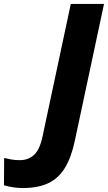

<svg xmlns="http://www.w3.org/2000/svg" viewBox="-173 -734 546 971"><path d="M-58 217Q-84 217 -108.5 213Q-133 209 -153 203L-152 65Q-135 69 -116 72.5Q-97 76 -73 76Q-29 76 0 48.5Q29 21 43 -48L185 -714H353L206 -25Q188 62 155 115.5Q122 169 70 193Q18 217 -58 217Z"/></svg>

Font: Noto Sans Disp ExtBd
Style: Italic
Weight: 800
Italic angle: -12°
Designer: Monotype Design Team
Foundry: Monotype Imaging Inc.
Version: Version 2.000;GOOG;noto-source:20170915:90ef993387c0